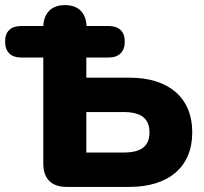

<svg xmlns="http://www.w3.org/2000/svg" viewBox="-29 -734 803 754"><path d="M233 0H479C632 0 726 -77 726 -214C726 -352 632 -429 479 -429H310V-508H396C438 -508 461 -530 461 -571C461 -611 438 -632 396 -632H311C308 -685 278 -714 226 -714C175 -714 144 -685 141 -632H55C14 -632 -9 -611 -9 -571C-9 -530 14 -508 55 -508H141V-92C141 -32 173 0 233 0ZM456 -135H310V-294H456C526 -294 558 -268 558 -214C558 -160 526 -135 456 -135Z"/></svg>

Font: SN Pro Heavy
Style: Regular
Weight: 800
Designer: Tobias Whetton
Foundry: Supernotes
Version: Version 1.001;Glyphs 3.2 (3249)